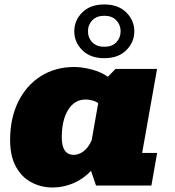

<svg xmlns="http://www.w3.org/2000/svg" viewBox="-20 -833 785 862"><path d="M216.8 8.8Q164.6 8.8 120.8 -14.4Q77.1 -37.6 51.3 -85Q25.4 -132.3 25.4 -204.6Q25.4 -302.2 61.8 -376Q98.1 -449.7 163.1 -491Q228 -532.2 313.5 -532.2Q349.6 -532.2 392.3 -520.8Q435.1 -509.3 464.4 -488.3L498.5 -523.4H685.1L618.2 -146.5H685.5L659.7 0H411.1L388.7 -65.9Q352.1 -27.8 307.4 -9.5Q262.7 8.8 216.8 8.8ZM311.5 -137.7Q332.5 -137.7 354.5 -153.3Q376.5 -168.9 391.6 -203.6L420.9 -369.6Q410.2 -377.9 394.5 -382.1Q378.9 -386.2 364.7 -386.2Q314.5 -386.2 285.9 -339.8Q257.3 -293.5 257.3 -216.3Q257.3 -137.7 311.5 -137.7ZM448.2 -571.8Q385.3 -571.8 349.4 -607.7Q313.5 -643.6 313.5 -692.4Q313.5 -741.7 349.4 -777.3Q385.3 -813 448.2 -813Q511.2 -813 547.1 -777.1Q583 -741.2 583 -692.4Q583 -643.6 547.1 -607.7Q511.2 -571.8 448.2 -571.8ZM448.2 -623Q482.9 -623 502.2 -643.1Q521.5 -663.1 521.5 -692.4Q521.5 -721.7 502.2 -741.9Q482.9 -762.2 448.2 -762.2Q414.1 -762.2 394.5 -741.9Q375 -721.7 375 -692.4Q375 -663.1 394.5 -643.1Q414.1 -623 448.2 -623Z"/></svg>

Font: Bevan
Style: Italic
Weight: 400
Italic angle: -10°
Designer: Vernon Adams
Foundry: Vernon Adams
Version: Version 2.100; ttfautohint (v1.8.3)